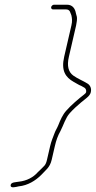

<svg xmlns="http://www.w3.org/2000/svg" viewBox="-20 -669 407 816"><path d="M205.2 -629H260.2C269.1 -629 273.8 -625.9 277.1 -620L283.4 -604C286.2 -591 287.8 -579.5 283.5 -561L252.8 -428C239 -368.3 258.5 -340.6 293.1 -321L309 -312C314.3 -308.7 319.6 -306 325.2 -304L339.3 -296C344.3 -292.6 347.8 -285.2 346 -277C345.3 -274.3 342.4 -271 337.1 -267C315.3 -250.4 281.3 -221.3 261.9 -199C246 -181.2 237 -160.2 227.4 -136C221.7 -122.2 216.2 -115.3 211.8 -103C205.7 -86.7 198 -69.3 193.1 -48L179.7 10C177.2 20.8 174.5 28.3 168.9 35C159.8 45.2 150.8 52.7 140.5 63C122 84.5 93.4 99.5 61.2 103C48.3 105.7 26.2 104.2 25.1 118.5C24.1 132.6 47.4 125.6 59.6 123C98.4 119.2 130.7 98.7 154.7 75C173.3 54.2 191.9 43.8 199.7 10L213.1 -48C218.8 -73 226.1 -93 236.9 -112C250.8 -139.1 258.4 -167.9 276.4 -188C288.5 -202 311 -222.6 325 -234L348.4 -253C358.3 -261 364.1 -269 365.9 -277C369.8 -293.7 362.9 -306.3 353.3 -313C333.6 -325.5 309.8 -334.5 291.3 -348C270.7 -363.1 263.7 -388.7 272.8 -428L303.5 -561C306.1 -572.3 308.1 -588.5 306.8 -597L302.5 -613C299.4 -631.3 289 -649 264.8 -649H209.8C204.5 -649 198.7 -644.3 197.5 -639C196.3 -633.7 199.9 -629 205.2 -629Z"/></svg>

Font: HoneyBee
Style: UltLitIt
Weight: 100
Foundry: Cannot Into Space Fonts
Version: Version 0.89